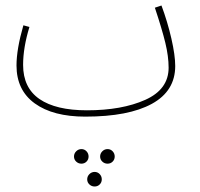

<svg xmlns="http://www.w3.org/2000/svg" viewBox="-20 -403 727 698"><path d="M617 -163Q617 -72 532 -25.5Q447 21 290 21Q173 21 106.5 -27Q40 -75 40 -165Q40 -224 65 -311L87 -305Q64 -230 64 -167Q64 -84 123.5 -43Q183 -2 296 -2Q423 -2 508 -40Q593 -78 593 -157Q593 -198 581 -247.5Q569 -297 543 -375L567 -383Q589 -324 603 -263Q617 -202 617 -163ZM249 166Q249 155 257 147Q265 139 276 139Q287 139 294.5 147Q302 155 302 166Q302 177 294.5 184.5Q287 192 276 192Q265 192 257 184.5Q249 177 249 166ZM344 166Q344 155 352 147Q360 139 371 139Q382 139 389.5 147Q397 155 397 166Q397 177 389.5 184.5Q382 192 371 192Q360 192 352 184.5Q344 177 344 166ZM297 249Q297 238 305 230Q313 222 324 222Q335 222 342.5 230Q350 238 350 249Q350 260 342.5 267.5Q335 275 324 275Q313 275 305 267.5Q297 260 297 249Z"/></svg>

Font: Noto Sans Arabic CondThin
Style: Regular
Weight: 250
Width: 3
Designer: Nadine Chahine
Foundry: Monotype Imaging Inc.
Version: Version 1.001